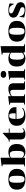

<svg xmlns="http://www.w3.org/2000/svg" viewBox="2469 -3239 782 5760"><g transform="rotate(-90 2860.0 -359.0)"><path d="M362 12Q211 12 130.5 -51Q50 -114 50 -243Q50 -372 130.5 -435Q211 -498 362 -498Q513 -498 593.5 -435Q674 -372 674 -243Q674 -114 593.5 -51Q513 12 362 12ZM362 -14Q405 -14 427 -36Q449 -58 457.5 -106Q466 -154 466 -243Q466 -332 457.5 -380Q449 -428 427 -450Q405 -472 362 -472Q319 -472 297 -450Q275 -428 266.5 -380Q258 -332 258 -243Q258 -154 266.5 -106Q275 -58 297 -36Q319 -14 362 -14Z M783 -674 748 -682V-700L988 -730H1007V-448Q1074 -498 1179 -498Q1290 -498 1355 -437.5Q1420 -377 1420 -248Q1420 -114 1354.5 -51Q1289 12 1179 12Q1067 12 1005 -56V0H748V-18L783 -26Q798 -29 802.5 -33Q807 -37 807 -48V-652Q807 -663 802.5 -667Q798 -671 783 -674ZM1007 -418V-87Q1030 -62 1059 -46.5Q1088 -31 1120 -31Q1156 -31 1176.5 -53.5Q1197 -76 1205.5 -122.5Q1214 -169 1214 -248Q1214 -359 1192 -407.5Q1170 -456 1115 -456Q1053 -456 1007 -418Z M1492 -460V-486Q1523 -486 1538 -491Q1553 -496 1568 -509L1746 -669H1755V-486H1884V-460H1755V-124Q1755 -76 1766.5 -56.5Q1778 -37 1806 -37Q1828 -37 1845 -46Q1862 -55 1882 -77L1898 -58Q1835 12 1712 12Q1629 12 1593 -23Q1557 -58 1557 -132V-460Z M2337 -29Q2384 -29 2420.5 -43Q2457 -57 2496 -83L2509 -64Q2416 12 2263 12Q2125 12 2045.5 -54.5Q1966 -121 1966 -249Q1966 -370 2047 -434Q2128 -498 2274 -498Q2357 -498 2414 -472Q2471 -446 2498.5 -402.5Q2526 -359 2526 -306Q2526 -279 2521 -256H2172Q2173 -145 2207.5 -87Q2242 -29 2337 -29ZM2172 -282H2340V-357Q2340 -418 2325.5 -446Q2311 -474 2268 -474Q2213 -474 2193 -428Q2173 -382 2172 -282Z M3267 -26 3302 -18V0H3094Q3067 0 3055 -14Q3043 -28 3043 -56V-360Q3043 -405 3028.5 -424Q3014 -443 2980 -443Q2920 -443 2857 -393V-48Q2857 -37 2861.5 -32.5Q2866 -28 2880 -25L2914 -18V0H2598V-18L2633 -26Q2648 -29 2652.5 -33Q2657 -37 2657 -48V-426Q2657 -437 2652.5 -441Q2648 -445 2633 -448L2598 -456V-474L2838 -504H2855V-423Q2893 -454 2948 -476Q3003 -498 3070 -498Q3163 -498 3203 -459Q3243 -420 3243 -342V-48Q3243 -37 3247.5 -33Q3252 -29 3267 -26Z M3406 -646Q3406 -687 3434 -708.5Q3462 -730 3509 -730Q3556 -730 3584 -708.5Q3612 -687 3612 -646Q3612 -605 3584 -583.5Q3556 -562 3509 -562Q3462 -562 3434 -583.5Q3406 -605 3406 -646ZM3350 -18 3385 -26Q3400 -29 3404.5 -33Q3409 -37 3409 -48V-426Q3409 -437 3404.5 -441Q3400 -445 3385 -448L3350 -456V-474L3590 -504H3609V-48Q3609 -37 3613.5 -33Q3618 -29 3633 -26L3668 -18V0H3350Z M4159 -56Q4095 12 3985 12Q3875 12 3809.5 -51Q3744 -114 3744 -248Q3744 -377 3809 -437.5Q3874 -498 3985 -498Q4045 -498 4085.5 -484Q4126 -470 4157 -448V-652Q4157 -663 4152.5 -667Q4148 -671 4133 -674L4098 -682V-700L4338 -730H4357V-48Q4357 -37 4361.5 -33Q4366 -29 4381 -26L4416 -18V0H4210Q4183 0 4171 -14Q4159 -28 4159 -56ZM4157 -87V-418Q4109 -456 4049 -456Q3994 -456 3972 -407.5Q3950 -359 3950 -248Q3950 -169 3958.5 -122.5Q3967 -76 3987.5 -53.5Q4008 -31 4044 -31Q4103 -31 4157 -87Z M4802 12Q4651 12 4570.5 -51Q4490 -114 4490 -243Q4490 -372 4570.5 -435Q4651 -498 4802 -498Q4953 -498 5033.5 -435Q5114 -372 5114 -243Q5114 -114 5033.5 -51Q4953 12 4802 12ZM4802 -14Q4845 -14 4867 -36Q4889 -58 4897.5 -106Q4906 -154 4906 -243Q4906 -332 4897.5 -380Q4889 -428 4867 -450Q4845 -472 4802 -472Q4759 -472 4737 -450Q4715 -428 4706.5 -380Q4698 -332 4698 -243Q4698 -154 4706.5 -106Q4715 -58 4737 -36Q4759 -14 4802 -14Z M5524 -75Q5524 -99 5512 -114Q5500 -129 5474 -141Q5448 -153 5391 -174Q5294 -209 5253 -246.5Q5212 -284 5212 -350Q5212 -425 5268 -461.5Q5324 -498 5438 -498Q5496 -498 5552 -486.5Q5608 -475 5639 -460L5627 -340H5610Q5583 -407 5545 -441.5Q5507 -476 5435 -476Q5389 -476 5364 -463.5Q5339 -451 5339 -418Q5339 -395 5350.5 -381Q5362 -367 5386.5 -355Q5411 -343 5468 -320Q5550 -287 5592 -263Q5634 -239 5654 -208Q5674 -177 5674 -130Q5674 -55 5616.5 -21.5Q5559 12 5444 12Q5383 12 5316.5 0.5Q5250 -11 5217 -26L5231 -162H5248Q5266 -83 5312 -47.5Q5358 -12 5432 -12Q5479 -12 5501.5 -26Q5524 -40 5524 -75Z"/></g></svg>

Font: Chonburi
Style: Regular
Weight: 400
Designer: Thanarat Vachiruckul and Stawix Ruecha
Foundry: Cadson Demak & Katatrad
Version: Version 1.000